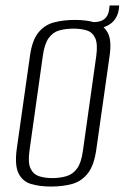

<svg xmlns="http://www.w3.org/2000/svg" viewBox="-20 -672 457 704"><path d="M167 12Q125 12 93.5 2.5Q62 -7 47.5 -37.5Q33 -68 42 -130L90 -468Q98 -525 121 -553Q144 -581 178.5 -590Q213 -599 254 -599Q297 -599 328.5 -589.5Q360 -580 375 -552Q390 -524 382 -468L334 -130Q326 -67 302.5 -37Q279 -7 244.5 2.5Q210 12 167 12ZM172 -19Q200 -19 223.5 -26Q247 -33 262.5 -54Q278 -75 284 -119L333 -467Q339 -511 329 -532.5Q319 -554 298 -560.5Q277 -567 249 -567Q221 -567 197.5 -560.5Q174 -554 158.5 -532.5Q143 -511 137 -467L88 -119Q82 -75 92 -54Q102 -33 123 -26Q144 -19 172 -19ZM313 -566V-591H324Q374 -591 380 -636L382 -652H417L416 -640Q411 -603 384 -584Q357 -565 313 -566Z"/></svg>

Font: Alumni Sans Light
Style: Italic
Weight: 300
Italic angle: -8°
Version: Version 1.016